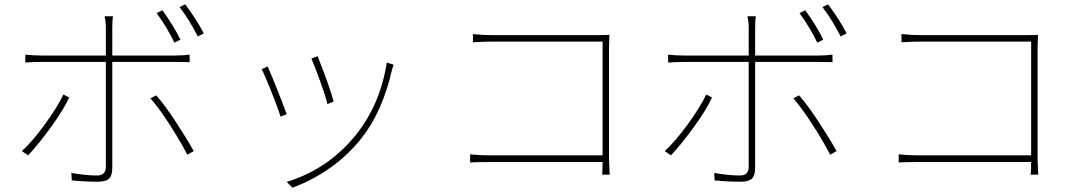

<svg xmlns="http://www.w3.org/2000/svg" viewBox="-20 -820 5040 896"><path d="M822 -635 794 -621Q761 -690 711 -759L738 -772Q790 -700 822 -635ZM111 -95 82 -115Q130 -158 188.5 -238.5Q247 -319 276 -379L303 -365Q276 -307 218 -227Q160 -147 111 -95ZM801 -531H504V-37Q504 -1 489 13.5Q474 28 437 28Q377 28 315 22L313 -13Q380 -1 433 -1Q474 -1 474 -42V-531H172Q136 -531 98 -528V-565Q133 -561 171 -561H474V-689Q474 -720 468 -744H507Q504 -723 504 -689V-561H800Q834 -561 865 -565V-530Q843 -531 801 -531ZM682 -361 709 -375Q748 -331 799 -253.5Q850 -176 884 -115L854 -98Q824 -157 773 -236.5Q722 -316 682 -361ZM818 -787 844 -800Q899 -727 931 -664L903 -650Q861 -732 818 -787Z M1462 -558Q1519 -415 1537 -346L1508 -334Q1502 -364 1474.5 -440Q1447 -516 1433 -547ZM1785 -528 1817 -518Q1815 -513 1812 -503.5Q1809 -494 1809 -493Q1764 -295 1663 -170Q1540 -18 1345 56L1318 29Q1511 -31 1637 -186Q1754 -329 1785 -528ZM1229 -510Q1271 -414 1318 -287L1289 -276Q1278 -313 1245.5 -394.5Q1213 -476 1201 -497Z M2825 -5H2790Q2792 -34 2792 -64H2272Q2216 -64 2174 -62V-100Q2216 -95 2271 -95H2792V-626H2283Q2244 -626 2187 -623V-661Q2235 -656 2282 -656H2763Q2801 -656 2824 -657Q2822 -615 2822 -595V-80Z M3822 -635 3794 -621Q3761 -690 3711 -759L3738 -772Q3790 -700 3822 -635ZM3111 -95 3082 -115Q3130 -158 3188.5 -238.5Q3247 -319 3276 -379L3303 -365Q3276 -307 3218 -227Q3160 -147 3111 -95ZM3801 -531H3504V-37Q3504 -1 3489 13.5Q3474 28 3437 28Q3377 28 3315 22L3313 -13Q3380 -1 3433 -1Q3474 -1 3474 -42V-531H3172Q3136 -531 3098 -528V-565Q3133 -561 3171 -561H3474V-689Q3474 -720 3468 -744H3507Q3504 -723 3504 -689V-561H3800Q3834 -561 3865 -565V-530Q3843 -531 3801 -531ZM3682 -361 3709 -375Q3748 -331 3799 -253.5Q3850 -176 3884 -115L3854 -98Q3824 -157 3773 -236.5Q3722 -316 3682 -361ZM3818 -787 3844 -800Q3899 -727 3931 -664L3903 -650Q3861 -732 3818 -787Z M4825 -5H4790Q4792 -34 4792 -64H4272Q4216 -64 4174 -62V-100Q4216 -95 4271 -95H4792V-626H4283Q4244 -626 4187 -623V-661Q4235 -656 4282 -656H4763Q4801 -656 4824 -657Q4822 -615 4822 -595V-80Z"/></svg>

Font: Noto Sans Korean Thin
Style: Regular
Weight: 250
Designer: Ryoko NISHIZUKA  (kana & ideographs); Paul D. Hunt (Latin, Greek & Cyrillic); Wenlong ZHANG  (bopomofo); Sandoll Communi
Foundry: Adobe Systems Incorporated
Version: Version 1.0001;PS 1;hotconv 1.0.78;makeotf.lib2.5.61930